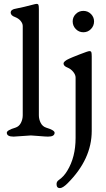

<svg xmlns="http://www.w3.org/2000/svg" viewBox="-20 -701 547 988"><path d="M464 -591Q464 -568 448 -551.5Q432 -535 409 -535Q386 -535 370 -551.5Q354 -568 354 -591Q354 -613 370 -629Q386 -645 409 -645Q432 -645 448 -629Q464 -613 464 -591ZM369 -302Q369 -316 357 -331Q345 -346 328 -353Q307 -361 307 -374Q307 -386 336 -399Q346 -404 389.5 -421Q433 -438 440 -438Q448 -438 450 -432.5Q452 -427 452 -410V-27Q452 118 328 242Q303 267 288 267Q271 267 271 246Q271 233 283 225Q308 208 326 178Q369 108 369 9ZM97 -567Q97 -580 86.5 -593Q76 -606 58 -613Q35 -621 35 -636Q35 -653 64 -657Q81 -660 105.5 -666Q130 -672 147 -676.5Q164 -681 168 -681Q176 -681 178 -675.5Q180 -670 180 -654V-108Q180 -87 189.5 -68.5Q199 -50 218 -44Q261 -31 261 -18Q261 2 227 2Q215 2 180.5 -1Q146 -4 139 -4Q129 -4 95 -1Q61 2 50 2Q15 2 15 -18Q15 -31 59 -44Q78 -50 87.5 -68.5Q97 -87 97 -108Z"/></svg>

Font: EB Garamond 08
Style: Regular
Weight: 400
Version: Version 0.016 ; ttfautohint (v1.5)